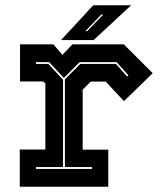

<svg xmlns="http://www.w3.org/2000/svg" viewBox="-20 -708 614 728"><path d="M55 0V-141H152V-391.5L144.5 -399H56V-540H182.5L216.5 -500L255 -540H449.5L559 -430.5L450 -324.5L381 -398.5H324L293.5 -368V-140.5H390.5V0ZM116.5 -67.5H329V-74.5H226V-407L284.5 -465.5H419.5L462 -418L467 -422.5L422 -472.5H282L222 -412.5L166.5 -472.5H116.5V-465.5H163.5L219 -405.5V-74.5H116.5ZM211.5 -556 333.5 -688H477L335 -556ZM304 -590H311L371.5 -653H364Z"/></svg>

Font: Tourney ExtraBold
Style: Regular
Weight: 800
Designer: Tyler Finck
Foundry: Etcetera Type Co
Version: Version 1.015